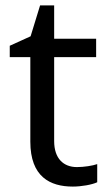

<svg xmlns="http://www.w3.org/2000/svg" viewBox="-20 -679 401 709"><path d="M264 -62C215 -62 180 -93 180 -158V-468H335V-536H180V-659H128L93 -545L16 -510V-468H92V-156C92 -26 165 10 249 10C281 10 320 3 339 -6V-73C322 -67 290 -62 264 -62Z"/></svg>

Font: Noto Sans Buginese
Style: Regular
Weight: 400
Designer: Monotype Design Team
Foundry: Monotype Imaging Inc.
Version: Version 2.002